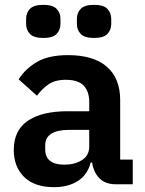

<svg xmlns="http://www.w3.org/2000/svg" viewBox="-20 -762 599 794"><path d="M458 0Q416 0 391.5 -24.5Q367 -49 361 -90H355Q342 -39 302 -13.5Q262 12 203 12Q123 12 80 -30Q37 -72 37 -142Q37 -223 95 -262.5Q153 -302 260 -302H349V-340Q349 -384 326 -408Q303 -432 252 -432Q207 -432 179.5 -412.5Q152 -393 133 -366L57 -434Q86 -479 134 -506.5Q182 -534 261 -534Q367 -534 422 -486Q477 -438 477 -348V-102H529V0ZM246 -81Q289 -81 319 -100Q349 -119 349 -156V-225H267Q167 -225 167 -161V-144Q167 -112 187.5 -96.5Q208 -81 246 -81ZM159 -605Q120 -605 104 -621.5Q88 -638 88 -663V-684Q88 -709 104 -725.5Q120 -742 159 -742Q198 -742 214 -725.5Q230 -709 230 -684V-663Q230 -638 214 -621.5Q198 -605 159 -605ZM369 -605Q330 -605 314 -621.5Q298 -638 298 -663V-684Q298 -709 314 -725.5Q330 -742 369 -742Q408 -742 424 -725.5Q440 -709 440 -684V-663Q440 -638 424 -621.5Q408 -605 369 -605Z"/></svg>

Font: IBM Plex Sans Thai SemiBold
Style: Regular
Weight: 600
Designer: Mike Abbink, Paul van der Laan, Pieter van Rosmalen, Ben Mitchell, Mark Frömberg
Foundry: Bold Monday
Version: Version 1.1